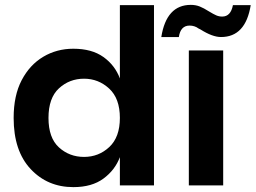

<svg xmlns="http://www.w3.org/2000/svg" viewBox="-20 -761 1049 788"><path d="M281 7Q175 7 105.5 -67.5Q36 -142 36 -277Q36 -369 69 -432Q102 -495 157.5 -528Q213 -561 281 -561Q357 -561 404.5 -527Q452 -493 472 -439V-740H612V0H472V-116Q452 -63 404.5 -28Q357 7 281 7ZM325 -117Q385 -117 428.5 -157.5Q472 -198 472 -277Q472 -357 428 -397.5Q384 -438 325 -438Q265 -438 222 -398.5Q179 -359 179 -277Q179 -195 222 -156Q265 -117 325 -117Z M676 0ZM676 0ZM896 0H755V-554H896ZM887 -609Q852 -609 803 -640L795 -644Q779 -656 758 -656Q721 -656 714 -609H642Q663 -741 763 -741Q783 -741 799.5 -734.5Q816 -728 838 -714Q856 -703 867.5 -698Q879 -693 892 -693Q927 -693 936 -740H1009Q988 -609 887 -609Z"/></svg>

Font: Ulagadi Sans SemiBold
Style: Regular
Weight: 600
Designer: Ninad Kale (Devanagari), Jonny Pinhorn (Latin)
Foundry: Indian Type Foundry
Version: Version 3.01;March 29, 2020;FontCreator 12.0.0.2522 64-bit; 